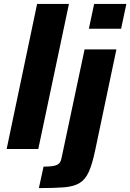

<svg xmlns="http://www.w3.org/2000/svg" viewBox="-20 -763 667 983"><path d="M14 0 170 -743H333L176 0ZM435 -616 462 -743H627L600 -616ZM179 200 203 90Q244 90 262.5 84.5Q281 79 287.5 67.5Q294 56 297 37L413 -510H576L468 3Q453 76 435 116Q417 156 387.5 174Q358 192 308.5 196Q259 200 179 200Z"/></svg>

Font: Saira
Style: Bold Italic
Weight: 700
Italic angle: -12°
Designer: Hector Gatti with collaboration of the Omnibus-Type team
Foundry: Omnibus-Type
Version: Version 1.100; ttfautohint (v1.8.3)